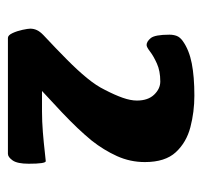

<svg xmlns="http://www.w3.org/2000/svg" viewBox="-33 -738 511 485"><g transform="rotate(90 222.5 -495.5)"><path d="M75.8 -260Q69 -260 63.6 -271.7Q58.2 -283.3 55.3 -297.1Q52.4 -310.9 52.4 -316.4Q52.4 -325.2 56 -333Q59.5 -340.8 68.5 -349.5Q103 -381.8 130.3 -408.9Q157.6 -435.9 177 -459.6Q196.5 -483.3 206.9 -504.8Q220.1 -530.2 227 -550Q234 -569.9 234 -585.8Q234 -613.9 219.1 -629.4Q204.2 -644.9 185.8 -644.9Q159.3 -644.9 140.4 -636.3Q121.4 -627.7 110.2 -619Q98.9 -610.3 93.7 -610.3Q84.9 -610.3 76.2 -620.9Q67.6 -631.6 67.6 -668Q67.6 -678.2 70.8 -686.6Q74.1 -695 84.1 -702Q106.4 -717.8 140 -724.4Q173.6 -731 221.7 -731Q262.5 -731 301 -721Q339.6 -711 364.5 -684.1Q389.4 -657.2 389.4 -606.1Q389.4 -568.9 374.3 -535.5Q359.2 -502.2 335.3 -471.8Q320.9 -454.3 303.6 -436Q286.3 -417.8 263.8 -396.4Q241.4 -375.1 209.8 -346.1Q222.6 -346.1 235.8 -346.1Q249 -346.1 262 -346.1Q286.2 -346.1 314.1 -348.3Q342 -350.6 363.3 -353.1Q384.6 -355.6 387.1 -355.6Q393.6 -355.6 393.6 -312.6Q393.6 -283.8 385.2 -271.9Q376.8 -260 368.6 -260Z"/></g></svg>

Font: Briem Hand Thin
Style: Regular
Weight: 100
Designer: Gunnlaugur SE Briem, Eben Sorkin
Foundry: Sorkin Type Co.
Version: Version 1.003